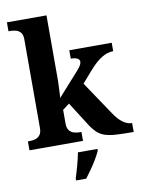

<svg xmlns="http://www.w3.org/2000/svg" viewBox="-104 -831 843 1123"><g transform="rotate(-10 318.0 -269.5)"><path d="M17 0V-53H29Q44 -53 60.5 -57.5Q77 -62 88.5 -76Q100 -90 100 -118V-646Q100 -673 88 -686Q76 -699 59.5 -703Q43 -707 29 -707H17V-760H252V-374Q252 -361 251 -343Q250 -325 249.5 -308.5Q249 -292 248 -281Q247 -270 247 -270L373 -411Q390 -430 395 -441Q400 -452 400 -459Q400 -472 386.5 -479Q373 -486 348 -486V-536H600V-486Q566 -486 532 -465.5Q498 -445 459 -401L396 -329L529 -131Q555 -91 582 -72Q609 -53 633 -53H636V0H622Q567 0 529.5 -2.5Q492 -5 466 -13.5Q440 -22 420.5 -40Q401 -58 381 -89L292 -229L252 -199V-118Q252 -90 263.5 -76Q275 -62 292 -57.5Q309 -53 323 -53H335V0ZM255 208Q265 178 276.5 136Q288 94 294 61H410V71Q401 92 385 119Q369 146 350.5 172.5Q332 199 315 221H255Z"/></g></svg>

Font: Noto Serif Khojki
Style: Regular
Weight: 400
Designer: Juan Bruce
Version: Version 2.002